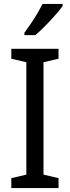

<svg xmlns="http://www.w3.org/2000/svg" viewBox="-20 -964 358 984"><path d="M280 0H38V-51L115 -69V-645L38 -663V-714H280V-663L203 -645V-69L280 -51ZM301 -934Q292 -920 275 -900Q258 -880 238 -858.5Q218 -837 198 -817.5Q178 -798 161 -784H105V-796Q121 -818 138.5 -843.5Q156 -869 171.5 -895.5Q187 -922 198 -944H301Z"/></svg>

Font: Noto Sans Thai SemiCondensed
Style: Regular
Weight: 400
Width: 4
Designer: Monotype Design Team
Foundry: Monotype Imaging Inc.
Version: Version 2.001